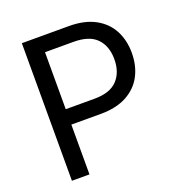

<svg xmlns="http://www.w3.org/2000/svg" viewBox="-131 -841 901 954"><g transform="rotate(-20 319.5 -364.0)"><path d="M87.9 -727.5H336.9Q418.9 -727.5 474.6 -697.3Q530.3 -667 557.6 -614.7Q585 -562.5 585 -496.1Q585 -429.2 557.9 -376.7Q530.8 -324.2 475.1 -293.7Q419.4 -263.2 337.4 -263.2H161.1V-344.7H333Q415 -344.7 453.9 -385.7Q492.7 -426.8 492.7 -496.1Q492.7 -564.9 453.9 -605.5Q415 -646 332 -646H180.7V0H87.9Z"/></g></svg>

Font: Inter RS Variable
Style: Regular
Weight: 400
Designer: Rasmus Andersson (customised by Maria Ramos and Noel Pretorius)
Foundry: rsms
Version: Version 3.001;Glyphs 3.2.3 (3260)